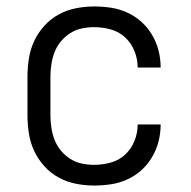

<svg xmlns="http://www.w3.org/2000/svg" viewBox="-20 -562 590 594"><path d="M271 12Q243 12 215 6.5Q187 1 162 -12.5Q137 -26 117.5 -47.5Q98 -69 86 -94.5Q74 -120 69.5 -148.5Q65 -177 65 -205V-325Q65 -353 69.5 -381.5Q74 -410 86 -435.5Q98 -461 117.5 -482.5Q137 -504 162 -517.5Q187 -531 215 -536.5Q243 -542 271 -542Q298 -542 324 -538Q350 -534 374 -523Q398 -512 417.5 -494.5Q437 -477 450.5 -454Q464 -431 470.5 -405.5Q477 -380 477 -354V-353H406Q406 -379 396 -404Q386 -429 367 -446.5Q348 -464 322.5 -471Q297 -478 271 -478Q252 -478 233 -474Q214 -470 197.5 -459.5Q181 -449 168.5 -434Q156 -419 149 -401Q142 -383 139 -363.5Q136 -344 136 -325V-205Q136 -186 139 -166.5Q142 -147 149 -129Q156 -111 168.5 -96Q181 -81 197.5 -70.5Q214 -60 233 -56Q252 -52 271 -52Q297 -52 322.5 -59Q348 -66 367 -83.5Q386 -101 396 -126Q406 -151 406 -177H477V-176Q477 -150 470.5 -124.5Q464 -99 450.5 -76Q437 -53 417.5 -35.5Q398 -18 374 -7Q350 4 324 8Q298 12 271 12Z"/></svg>

Font: Lode Term
Style: Regular
Weight: 400
Monospace: yes
Designer: Belleve Invis
Foundry: Belleve Invis
Version: Version 29.2.0